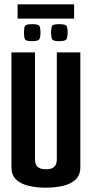

<svg xmlns="http://www.w3.org/2000/svg" viewBox="-20 -862 424 887"><path d="M191.4 5Q146.4 5 110.3 -4Q74.2 -13 53.6 -33.5Q32.9 -54 32.9 -89V-620H141.6V-123.5Q141.6 -112 145.9 -102.1Q150.3 -92.2 161.2 -86.2Q172.2 -80.1 191.4 -80.1Q212.2 -80.1 223.2 -86.2Q234.1 -92.2 238.3 -102.5Q242.5 -112.7 242.5 -123.5V-620H351.1V-89Q351.1 -54 330.3 -33.5Q309.5 -13 273.4 -4Q237.3 5 191.4 5ZM252.9 -671.8Q225.3 -671.8 220.7 -680.9Q216 -690 216 -710.9Q216 -734.1 220.7 -742.3Q225.3 -750.4 252.9 -750.4Q282.4 -750.4 287.4 -742.3Q292.4 -734.1 292.4 -710.9Q292.4 -690 287.1 -680.9Q281.8 -671.8 252.9 -671.8ZM127.9 -671.8Q100 -671.8 95.3 -680.9Q90.7 -690 90.7 -710.9Q90.7 -734.1 95.3 -742.3Q100 -750.4 127.9 -750.4Q157.1 -750.4 162 -742.3Q167 -734.1 167 -710.9Q167 -690 161.7 -680.9Q156.4 -671.8 127.9 -671.8ZM61.3 -776.1V-842H322.4V-776.1Z"/></svg>

Font: Smooch Sans Thin
Style: Regular
Weight: 100
Designer: Robert E. Leuschke
Foundry: Robert E. Leuschke
Version: Version 1.010